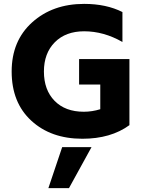

<svg xmlns="http://www.w3.org/2000/svg" viewBox="-20 -706 746 988"><path d="M229 262 300 51H451L335 262ZM646 -402V-62Q550 8 404 8Q242 8 141 -85Q40 -178 40 -338Q40 -496 145.5 -591Q251 -686 413 -686Q527 -686 610 -644V-490Q514 -545 413 -545Q318 -545 262 -488.5Q206 -432 206 -338Q206 -243 261 -187Q316 -131 411 -131Q454 -131 496 -144V-271H387V-402Z"/></svg>

Font: Hind Bold
Style: Regular
Weight: 700
Designer: Manushi Parikh, Satya Rajpurohit
Foundry: Indian Type Foundry
Version: Version 1.201;PS 1.0;hotconv 1.0.78;makeotf.lib2.5.61930; tt